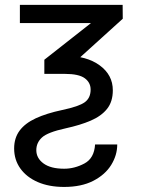

<svg xmlns="http://www.w3.org/2000/svg" viewBox="-20 -548 573 782"><path d="M61 -528.3H479.5L480 -471.7L231.9 -247.1H160.6V-304.7L350.6 -454.1H61ZM127.9 63.5Q127.9 96.2 157.2 117.7Q186.5 139.2 241.2 139.2Q283.7 139.2 323.7 117.9Q363.8 96.7 367.2 40.5H457.5Q457.5 84 432.9 123.8Q408.2 163.6 359.9 188.5Q311.5 213.4 241.2 213.4Q179.7 213.4 134 193.6Q88.4 173.8 63 138.4Q37.6 103 37.6 56.6Q37.6 14.2 59.8 -15.9Q82 -45.9 125.7 -66.2Q169.4 -86.4 233.9 -100.1Q301.3 -114.3 325.2 -131.6Q349.1 -148.9 349.1 -183.1Q349.1 -211.9 325 -229.5Q300.8 -247.1 244.1 -247.1H210.9L210.4 -320.8H244.1Q333 -320.8 386.2 -281.7Q439.5 -242.7 439.5 -180.2Q439.5 -133.8 416 -104.5Q392.6 -75.2 349.4 -56.6Q306.2 -38.1 247.6 -25.4Q173.8 -9.3 150.9 12Q127.9 33.2 127.9 63.5Z"/></svg>

Font: RobotoDEMO
Style: Regular
Weight: 400
Designer: Christian Robertson
Foundry: Google
Version: Version 2.136